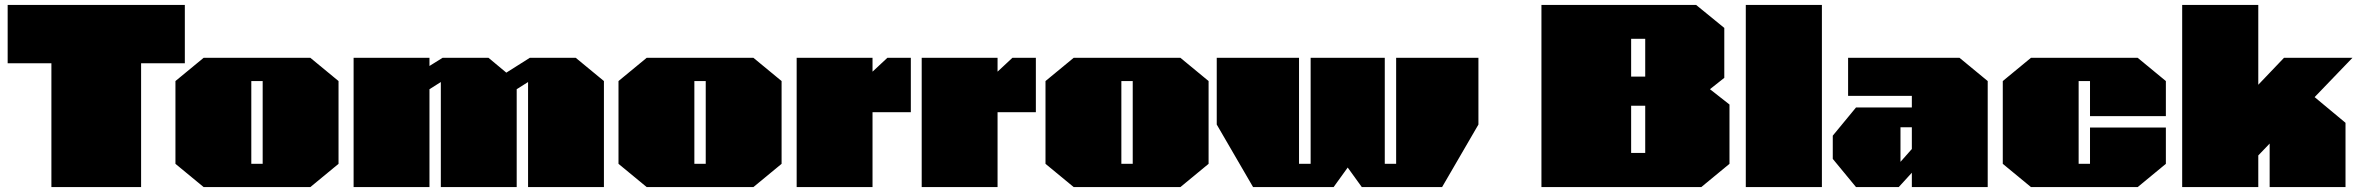

<svg xmlns="http://www.w3.org/2000/svg" viewBox="-20 -757 9546 777"><path d="M188 0V-501H11V-737H728V-501H551V0Z M804 0 690 -94V-429L804 -523H1236L1350 -429V-94L1236 0ZM997 -94H1043V-429H997Z M1411 0V-523H1718V-490L1771 -523H1957L2029 -463L2124 -523H2310L2424 -429V0H2117V-425L2071 -396V0H1764V-425L1718 -396V0Z M2597 0 2483 -94V-429L2597 -523H3029L3143 -429V-94L3029 0ZM2790 -94H2836V-429H2790Z M3204 0V-523H3511V-467L3571 -523H3666V-303H3511V0Z M3710 0V-523H4017V-467L4077 -523H4172V-303H4017V0Z M4325 0 4211 -94V-429L4325 -523H4757L4871 -429V-94L4757 0ZM4518 -94H4564V-429H4518Z M5051 0 4904 -253V-523H5237V-94H5284V-523H5584V-94H5630V-523H5963V-253L5816 0H5491L5434 -79L5377 0Z M6218 0V-737H6844L6958 -644V-442L6900 -396L6979 -334V-94L6865 0ZM6581 -447H6638V-600H6581ZM6581 -138H6638V-329H6581Z M7045 0V-737H7353V0Z M7491 0 7397 -114V-208L7491 -322H7717V-369H7459V-523H7910L8024 -429V0H7717V-58L7664 0ZM7671 -102 7717 -154V-242H7671Z M8199 0 8085 -94V-429L8199 -523H8631L8745 -429V-287H8438V-429H8392V-94H8438V-241H8745V-94L8631 0Z M8811 0V-737H9119V-414L9223 -523H9500L9347 -364L9472 -260V0H9165V-176L9119 -128V0Z"/></svg>

Font: Tomorrow Black
Style: Regular
Weight: 900
Designer: Tony de Marco, Monica Rizzolli
Foundry: Just in Type
Version: Version 2.002